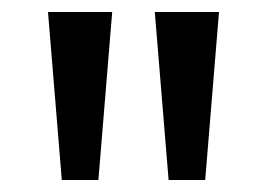

<svg xmlns="http://www.w3.org/2000/svg" viewBox="-20 -725 445 320"><path d="M83 -425 60 -705H167L144 -425ZM261 -425 238 -705H345L322 -425Z"/></svg>

Font: Mulish ExtraLight Medium
Style: Regular
Weight: 500
Version: Version 3.603